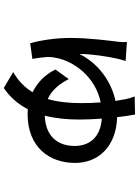

<svg xmlns="http://www.w3.org/2000/svg" viewBox="124 -788 751 1040"><g transform="rotate(90 500.0 -267.5)"><path d="M600 -623 502 -621C508 -605 513 -588 517 -570L526 -517C422 -495 324 -426 272 -322C271 -382 286 -477 297 -526C300 -538 305 -557 310 -572L207 -579C208 -568 208 -550 206 -534C200 -487 185 -372 185 -273C185 -194 198 -108 214 -55L299 -67C294 -87 289 -133 288 -150C288 -167 290 -182 293 -196C312 -295 398 -409 534 -437C537 -405 538 -369 538 -329C538 -267 532 -206 516 -150C469 -171 434 -212 408 -264L356 -192C384 -134 428 -93 479 -68C454 -27 419 9 370 37L456 88C508 53 545 8 571 -42L597 -41C777 -41 862 -159 862 -298C862 -423 775 -521 614 -526C610 -566 604 -599 600 -623ZM622 -443C728 -435 770 -372 770 -296C770 -205 719 -138 606 -134C621 -192 627 -256 627 -321C627 -363 625 -404 622 -443Z"/></g></svg>

Font: Noto Sans TC Medium
Style: Regular
Weight: 500
Designer: Ryoko NISHIZUKA 西塚涼子 (kana, bopomofo & ideographs); Paul D. Hunt (Latin, Greek & Cyrillic); Sandoll Communications 산돌커뮤니
Foundry: Adobe
Version: Version 2.004;hotconv 1.0.118;makeotfexe 2.5.65603